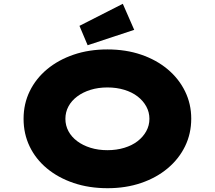

<svg xmlns="http://www.w3.org/2000/svg" viewBox="-20 -980 1130 1010"><path d="M546 10Q448 10 367 -17.5Q286 -45 227 -94Q168 -143 136 -209.5Q104 -276 104 -355Q104 -434 136.5 -500.5Q169 -567 228 -616Q287 -665 367.5 -692.5Q448 -720 545 -720Q642 -720 722.5 -692.5Q803 -665 862 -615.5Q921 -566 953.5 -499.5Q986 -433 986 -356Q986 -277 953.5 -210.5Q921 -144 862 -94.5Q803 -45 722.5 -17.5Q642 10 546 10ZM545 -190Q593 -190 634 -202.5Q675 -215 704 -237.5Q733 -260 749.5 -290Q766 -320 766 -355Q766 -390 749.5 -420Q733 -450 704 -472.5Q675 -495 634 -507.5Q593 -520 545 -520Q497 -520 456.5 -507.5Q416 -495 386 -472.5Q356 -450 340 -420Q324 -390 324 -355Q324 -320 340 -290Q356 -260 386 -237.5Q416 -215 456.5 -202.5Q497 -190 545 -190ZM441 -742 398 -844 626 -960 686 -823Z"/></svg>

Font: Lexend Tera Black
Style: Regular
Weight: 900
Version: Version 1.007